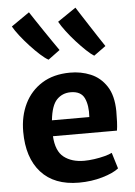

<svg xmlns="http://www.w3.org/2000/svg" viewBox="-60 -942 700 995"><g transform="rotate(-5 290.0 -444.5)"><path d="M310.5 8Q182 8 113.5 -68.2Q45 -144.5 45 -280Q45 -361 76.2 -425Q107.5 -489 167 -526.2Q226.5 -563.5 312.5 -564Q370 -564.5 420.2 -543.5Q470.5 -522.5 502.2 -474.2Q534 -426 535 -344.5Q535 -314 533.8 -287.8Q532.5 -261.5 529.5 -243.5H196.5Q201 -165.5 241.8 -134Q282.5 -102.5 347 -102.5Q371 -102.5 399.5 -106.5Q428 -110.5 453.5 -117.2Q479 -124 492.5 -131L518 -48Q490 -25.5 432.8 -8.8Q375.5 8 310.5 8ZM307.5 -462.5Q264.5 -462.5 235.5 -432.8Q206.5 -403 198.5 -326H393Q397 -386.5 379 -424.5Q361 -462.5 307.5 -462.5ZM446 -640.5Q429.5 -650.5 405.8 -673Q382 -695.5 356.2 -724Q330.5 -752.5 308.8 -781.2Q287 -810 275 -832L370.5 -897Q379 -883.5 396 -857.2Q413 -831 433.5 -799.2Q454 -767.5 473.8 -737.2Q493.5 -707 508 -685.5ZM208.5 -640.5Q191.5 -649.5 166.8 -671.8Q142 -694 115.8 -722.5Q89.5 -751 67.5 -779.2Q45.5 -807.5 34 -828.5L128.5 -894Q137.5 -880.5 155.2 -853.5Q173 -826.5 194.5 -794.8Q216 -763 236 -733.8Q256 -704.5 269.5 -685.5Z"/></g></svg>

Font: Merriweather Sans
Style: Bold
Weight: 700
Designer: Eben Sorkin
Foundry: Eben Sorkin
Version: Version 1.008; ttfautohint (v1.7.19-72a1) -l 8 -r 50 -G 200 